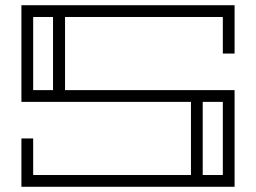

<svg xmlns="http://www.w3.org/2000/svg" viewBox="-20 -715 980 735"><path d="M878 -695V-510H833V-650H229V-370H878V0H62V-185H107V-45H711V-325H62V-695ZM756 -325V-45H833V-325ZM183 -650H107V-370H183Z"/></svg>

Font: Geostar
Style: Regular
Weight: 400
Designer: Joe Prince
Foundry: Joe Prince
Version: Version 1.002